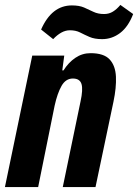

<svg xmlns="http://www.w3.org/2000/svg" viewBox="-49 -760 561 780"><path d="M-29 0 82 -534H212L204 -474H209Q229 -506 257 -525Q285 -544 319 -544Q373 -544 396.5 -518.5Q420 -493 422 -448.5Q424 -404 412 -347L339 0H206L278 -347Q289 -397 282 -419Q275 -441 247 -441Q218 -441 201 -411Q184 -381 173 -331L106 0ZM366 -601Q335 -601 314.5 -610Q294 -619 276.5 -628Q259 -637 235 -637Q217 -637 200 -627.5Q183 -618 167 -601L118 -640Q161 -738 243 -738Q273 -738 292.5 -729.5Q312 -721 330.5 -712Q349 -703 374 -703Q394 -703 410 -713Q426 -723 440 -740L492 -703Q472 -651 439 -626Q406 -601 366 -601Z"/></svg>

Font: Mona Sans Condensed
Style: Bold Italic
Weight: 700
Width: 3
Italic angle: -11.7°
Designer: Deni Anggara
Foundry: GitHub
Version: Version 1.001; ttfautohint (v1.8.4.7-5d5b);gftools[0.9.31]